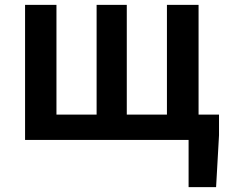

<svg xmlns="http://www.w3.org/2000/svg" viewBox="-20 -575 937 789"><path d="M755 194V0H716V-104H880V-19L868 194ZM83 0V-555H212V-104H377V-555H501V-104H666V-555H796V0Z"/></svg>

Font: Noto Sans TC SemiBold
Style: Regular
Weight: 600
Designer: Ryoko NISHIZUKA  (kana, bopomofo & ideographs); Paul D. Hunt (Latin, Greek & Cyrillic); Sandoll Communications , Soo-you
Foundry: Adobe
Version: Version 2.004-H2;hotconv 1.0.118;makeotfexe 2.5.65603